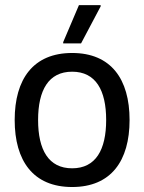

<svg xmlns="http://www.w3.org/2000/svg" viewBox="-20 -720 565 752"><path d="M297.5 -550 374.2 -695V-700H289.2L227.5 -555V-550ZM262.5 12.5C415 12.5 487.5 -90 487.5 -250C487.5 -410 415 -512.5 262.5 -512.5C110 -512.5 37.5 -410 37.5 -250C37.5 -90 110 12.5 262.5 12.5ZM262.5 -60.8C170 -60.8 129.2 -133.3 129.2 -250C129.2 -366.7 170 -439.2 262.5 -439.2C355 -439.2 395.8 -366.7 395.8 -250C395.8 -133.3 355 -60.8 262.5 -60.8Z"/></svg>

Font: Familjen Grotesk
Style: Regular
Weight: 400
Designer: Anders Wikstroem, Jonas Baeckman, Matilda Gysing, Kristian Moeller
Foundry: Familjen STHLM AB
Version: Version 2.000